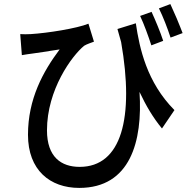

<svg xmlns="http://www.w3.org/2000/svg" viewBox="-20 -849 940 940"><path d="M874 -687C867 -705 859 -726 850 -747L846 -757C835 -783 823 -808 814 -829L758 -808C778 -768 800 -711 815 -665L874 -687ZM779 -649C766 -690 740 -752 722 -791L666 -771C685 -731 706 -673 721 -627L779 -649ZM663 -399C695 -331 730 -272 773 -220L834 -310C699 -446 663 -612 645 -735L555 -707C561 -685 567 -664 573 -643C638 -272 575 -32 370 -32C280 -32 210 -80 210 -211C210 -410 332 -576 392 -625C405 -633 427 -640 440 -645L413 -733C357 -710 213 -687 130 -682C114 -681 94 -681 79 -682L87 -579C106 -582 122 -585 140 -587C158 -590 187 -594 216 -598L226 -600C242 -602 258 -605 272 -607C191 -499 117 -365 117 -189C117 -16 225 71 368 71C618 71 679 -157 663 -399Z"/></svg>

Font: Glow Sans SC Condensed Medium
Style: Regular
Weight: 600
Width: 3
Designer: Ryoko NISHIZUKA (kana, bopomofo & ideographs); Paul D. Hunt (Latin, Greek & Cyrillic); Sandoll Communications, Soo-young
Version: Version 0.93